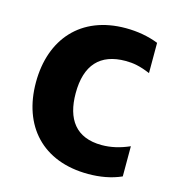

<svg xmlns="http://www.w3.org/2000/svg" viewBox="-89 -630 659 716"><g transform="rotate(15 240.5 -272.0)"><path d="M314.6 9.2C359.4 9.2 403.4 1.8 442.1 -15.6V-132.1C405.2 -115.8 370 -108 335.6 -108C235.4 -108 192.1 -170.5 192.1 -270.2C192.1 -378.9 242.9 -434.3 341.3 -434.3C370.7 -434.3 397 -429.7 436.8 -413V-529.8C399.1 -544.7 356.2 -552.6 310.4 -552.6C137.4 -552.6 38.4 -437.9 38.4 -270.6C38.4 -103.7 137.8 9.2 314.6 9.2Z"/></g></svg>

Font: TID UI
Style: Bold
Weight: 700
Designer: The TID Project Authors
Foundry: Bakken & Bæck
Version: Version 1.001;hotconv 1.0.109;makeotfexe 2.5.65596